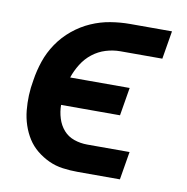

<svg xmlns="http://www.w3.org/2000/svg" viewBox="-65 -583 629 645"><g transform="rotate(10 250.0 -260.0)"><path d="M241 0Q215 0 189.5 -3.5Q164 -7 141.5 -17.5Q119 -28 100 -43.5Q81 -59 68 -79.5Q55 -100 47 -124Q39 -148 36.5 -173.5Q34 -199 35 -225Q36 -251 41 -278Q46 -311 57 -343.5Q68 -376 88 -405.5Q108 -435 136 -458Q164 -481 196 -495Q228 -509 261.5 -514.5Q295 -520 328 -520H471L455 -424H312Q287 -424 262.5 -416.5Q238 -409 217.5 -393Q197 -377 183 -354.5Q169 -332 161 -308H364L348 -212H147Q147 -189 154 -166.5Q161 -144 175.5 -127.5Q190 -111 211.5 -103.5Q233 -96 257 -96H401L385 0Z"/></g></svg>

Font: Iosevka SS04 Oblique
Style: Bold
Weight: 700
Italic angle: -9°
Monospace: yes
Designer: Belleve Invis
Foundry: Belleve Invis
Version: Version 19.0.0; ttfautohint (v1.8.4)